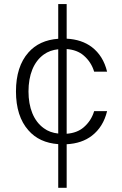

<svg xmlns="http://www.w3.org/2000/svg" viewBox="-20 -687 587 921"><path d="M259.3 213.9H299.8V4.9C348.1 2.4 388.7 -11.2 420.9 -36.1C457 -64 481.4 -103 493.7 -153.8H431.6C422.4 -123 405.8 -97.2 381.3 -76.2C360.4 -58.1 333 -47.9 299.8 -45.4V-451.7C333 -449.2 360.4 -439 381.3 -420.9C405.8 -399.9 422.4 -374 431.6 -343.3H493.7C481.4 -394 457 -433.1 420.9 -460.9C388.7 -485.4 348.1 -499 299.8 -501.5V-667.5H259.3V-501C198.7 -496.6 150.9 -474.6 116.2 -435.1C76.7 -390.6 56.6 -328.1 56.6 -248.5C56.6 -168.9 76.7 -106.4 116.2 -62C150.9 -22 198.7 0 259.3 4.4ZM190.4 -71.8C141.1 -106.9 116.7 -170.4 116.7 -248.5C116.7 -327.1 141.1 -390.6 190.4 -425.8C209.5 -439.5 232.4 -447.8 259.3 -450.7V-46.4C232.4 -49.3 209.5 -57.6 190.4 -71.8Z"/></svg>

Font: Estedad Light
Style: Regular
Weight: 300
Designer: Amin Abedi
Version: Version 7.3